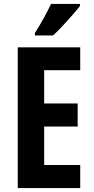

<svg xmlns="http://www.w3.org/2000/svg" viewBox="-20 -1020 475 974"><path d="M387 -66H70V-780H387V-664H204V-495H374V-378H204V-183H387ZM386 -990Q372 -972 348.5 -945Q325 -918 298.5 -889.5Q272 -861 249 -840H157V-853Q183 -893 203 -930Q223 -967 239 -1000H386Z"/></svg>

Font: Noto Sans Malayalam UI ExtraCondensed
Style: Bold
Weight: 700
Width: 2
Designer: Jelle Bosma - Monotype Design Team
Foundry: Monotype Imaging Inc.
Version: Version 2.104; ttfautohint (v1.8.4.7-5d5b)